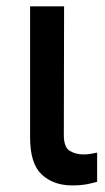

<svg xmlns="http://www.w3.org/2000/svg" viewBox="-20 -565 324 592"><path d="M72.8 -545.5H177.6L176.8 -147Q177.2 -110.4 195.5 -99.6Q213.8 -88.8 237.9 -88.8Q249.6 -88.8 261.5 -90.9Q273.4 -93 279.5 -94.5V-4.6Q266.3 -0.4 247 3.2Q227.6 6.7 202.4 6.7Q145.2 6.7 109 -26.6Q72.8 -60 72.8 -141Z"/></svg>

Font: InterMG Medium
Style: Regular
Weight: 500
Designer: Rasmus Andersson
Foundry: rsms
Version: Version 3.019;December 26, 2023;FontCreator 15.0.0.2955 64-b